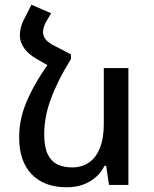

<svg xmlns="http://www.w3.org/2000/svg" viewBox="-20 -782 650 812"><path d="M185 -513 280 -552V-532Q250 -484 229 -441.5Q208 -399 194 -360.5Q180 -322 173.5 -285.5Q167 -249 167 -213Q167 -162 181 -131.5Q195 -101 221.5 -87.5Q248 -74 285 -74Q326 -74 356 -94.5Q386 -115 402.5 -156Q419 -197 419 -258V-494H523V0H441L429 -81H422Q410 -56 387.5 -35Q365 -14 333.5 -2Q302 10 262 10Q167 10 114 -45Q61 -100 61 -201Q61 -236 67.5 -271Q74 -306 89 -343.5Q104 -381 127.5 -423Q151 -465 185 -513ZM280 -552 185 -504 133 -534Q100 -553 82 -578.5Q64 -604 64 -631Q64 -650 68.5 -667Q73 -684 82 -701L113 -762L196 -726L174 -688Q168 -677 165 -666.5Q162 -656 162 -647Q162 -629 173.5 -615Q185 -601 209 -589Z"/></svg>

Font: Noto Sans Armenian Medium
Style: Regular
Weight: 500
Designer: Monotype Design Team
Foundry: Monotype Imaging Inc.
Version: Version 2.007